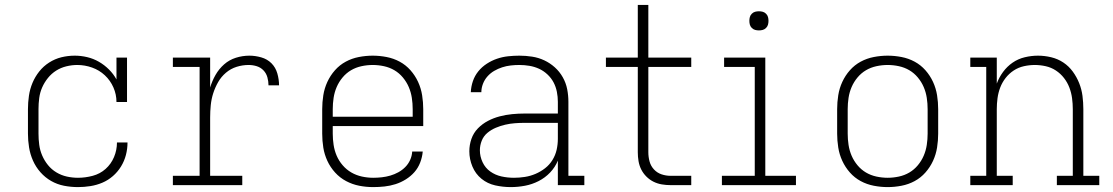

<svg xmlns="http://www.w3.org/2000/svg" viewBox="-20 -755 4540 783"><path d="M298 8Q269 8 241 2.5Q213 -3 188.5 -17Q164 -31 145 -52.5Q126 -74 114.5 -100Q103 -126 98.5 -154Q94 -182 94 -210V-310Q94 -337 98 -364.5Q102 -392 112.5 -417Q123 -442 140 -463.5Q157 -485 180.5 -500Q204 -515 230.5 -521.5Q257 -528 285 -528Q310 -528 335.5 -522Q361 -516 383.5 -503Q406 -490 424.5 -471.5Q443 -453 455 -431V-520H498V-339H455Q455 -370 442.5 -398.5Q430 -427 407.5 -448Q385 -469 355.5 -479.5Q326 -490 295 -490Q273 -490 250.5 -484.5Q228 -479 209 -467Q190 -455 175.5 -437Q161 -419 152 -398.5Q143 -378 140 -355.5Q137 -333 137 -310V-210Q137 -187 140 -164.5Q143 -142 152 -121Q161 -100 175.5 -82Q190 -64 210 -52Q230 -40 252.5 -35Q275 -30 298 -30Q328 -30 358 -38Q388 -46 410.5 -66Q433 -86 445 -114.5Q457 -143 457 -174H500Q500 -148 493.5 -123Q487 -98 473.5 -76Q460 -54 440.5 -37Q421 -20 397.5 -10Q374 0 348.5 4Q323 8 298 8Z M685 0V-38H794V-482H685V-520H837V-398Q845 -425 859 -449.5Q873 -474 894 -492.5Q915 -511 942 -519.5Q969 -528 997 -528Q1021 -528 1045.5 -521Q1070 -514 1087 -497Q1104 -480 1111 -455.5Q1118 -431 1118 -407H1075Q1075 -423 1070.5 -439.5Q1066 -456 1054.5 -468Q1043 -480 1027 -485Q1011 -490 994 -490Q969 -490 945 -482.5Q921 -475 901.5 -458.5Q882 -442 869.5 -420Q857 -398 849.5 -374.5Q842 -351 839.5 -326Q837 -301 837 -276V-38H968V0Z M1502 8Q1473 8 1445 2.5Q1417 -3 1391.5 -16.5Q1366 -30 1346.5 -51.5Q1327 -73 1315 -99Q1303 -125 1298.5 -153Q1294 -181 1294 -210V-310Q1294 -338 1298.5 -366.5Q1303 -395 1315 -421Q1327 -447 1346 -468.5Q1365 -490 1390 -503.5Q1415 -517 1443.5 -522.5Q1472 -528 1500 -528Q1528 -528 1556.5 -522.5Q1585 -517 1610 -503.5Q1635 -490 1654 -468.5Q1673 -447 1685 -421Q1697 -395 1701.5 -366.5Q1706 -338 1706 -310V-241H1337V-210Q1337 -187 1340.5 -164Q1344 -141 1353 -120Q1362 -99 1377.5 -81Q1393 -63 1413 -51.5Q1433 -40 1456 -35Q1479 -30 1502 -30Q1519 -30 1537 -32Q1555 -34 1572 -39Q1589 -44 1604.5 -52.5Q1620 -61 1632.5 -73.5Q1645 -86 1652.5 -102.5Q1660 -119 1661 -137H1704Q1702 -114 1693.5 -92Q1685 -70 1670 -53Q1655 -36 1635 -23.5Q1615 -11 1593 -4Q1571 3 1548 5.5Q1525 8 1502 8ZM1337 -279H1663V-310Q1663 -333 1659.5 -356Q1656 -379 1647 -400Q1638 -421 1623 -439Q1608 -457 1588.5 -468.5Q1569 -480 1546 -485Q1523 -490 1500 -490Q1477 -490 1454 -485Q1431 -480 1411.5 -468.5Q1392 -457 1377 -439Q1362 -421 1353 -400Q1344 -379 1340.5 -356Q1337 -333 1337 -310Z M2063 8Q2031 8 1999.5 1Q1968 -6 1943.5 -26Q1919 -46 1906.5 -76Q1894 -106 1894 -138Q1894 -164 1902.5 -188.5Q1911 -213 1929 -231.5Q1947 -250 1970 -262Q1993 -274 2018 -280.5Q2043 -287 2068.5 -289.5Q2094 -292 2120 -292H2255V-340Q2255 -360 2251 -380.5Q2247 -401 2237.5 -419Q2228 -437 2212.5 -451.5Q2197 -466 2178.5 -474.5Q2160 -483 2139.5 -486.5Q2119 -490 2098 -490Q2080 -490 2062.5 -488Q2045 -486 2028 -480.5Q2011 -475 1995.5 -466Q1980 -457 1968 -443.5Q1956 -430 1949.5 -413Q1943 -396 1943 -379H1900Q1901 -402 1908.5 -424Q1916 -446 1930.5 -464Q1945 -482 1965 -495Q1985 -508 2007 -515.5Q2029 -523 2052 -525.5Q2075 -528 2098 -528Q2124 -528 2150 -524Q2176 -520 2199.5 -509Q2223 -498 2242.5 -480.5Q2262 -463 2275 -440Q2288 -417 2293 -391.5Q2298 -366 2298 -340V-38H2363V0H2255V-100Q2244 -73 2223.5 -51.5Q2203 -30 2176.5 -16.5Q2150 -3 2121 2.5Q2092 8 2063 8ZM2076 -30Q2098 -30 2120.5 -33.5Q2143 -37 2164 -46Q2185 -55 2203 -69Q2221 -83 2233 -102.5Q2245 -122 2250 -144Q2255 -166 2255 -189V-254H2120Q2100 -254 2080 -252.5Q2060 -251 2040.5 -246.5Q2021 -242 2002 -234Q1983 -226 1967.5 -213Q1952 -200 1944.5 -181Q1937 -162 1937 -142Q1937 -117 1948 -93.5Q1959 -70 1979.5 -55.5Q2000 -41 2025 -35.5Q2050 -30 2076 -30Z M2715 0Q2697 0 2679 -3Q2661 -6 2645 -14Q2629 -22 2616 -35Q2603 -48 2595 -64Q2587 -80 2584 -98Q2581 -116 2581 -134V-482H2451V-520H2581V-735H2624V-520H2799V-482H2624V-134Q2624 -115 2629 -96.5Q2634 -78 2647 -64Q2660 -50 2678 -44Q2696 -38 2715 -38H2799V0Z M2924 0V-38H3058V-482H2933V-520H3101V-38H3226V0ZM3075 -631Q3067 -631 3059.5 -633Q3052 -635 3046 -641Q3040 -647 3038 -654.5Q3036 -662 3036 -670Q3036 -678 3038 -685.5Q3040 -693 3046 -699Q3052 -705 3059.5 -707Q3067 -709 3075 -709Q3083 -709 3090.5 -707Q3098 -705 3104 -699Q3110 -693 3112 -685.5Q3114 -678 3114 -670Q3114 -662 3112 -654.5Q3110 -647 3104 -641Q3098 -635 3090.5 -633Q3083 -631 3075 -631Z M3600 8Q3572 8 3543.5 2.5Q3515 -3 3490 -16.5Q3465 -30 3446 -51.5Q3427 -73 3415 -99Q3403 -125 3398.5 -153.5Q3394 -182 3394 -210V-310Q3394 -338 3398.5 -366.5Q3403 -395 3415 -421Q3427 -447 3446 -468.5Q3465 -490 3490 -503.5Q3515 -517 3543.5 -522.5Q3572 -528 3600 -528Q3628 -528 3656.5 -522.5Q3685 -517 3710 -503.5Q3735 -490 3754 -468.5Q3773 -447 3785 -421Q3797 -395 3801.5 -366.5Q3806 -338 3806 -310V-210Q3806 -182 3801.5 -153.5Q3797 -125 3785 -99Q3773 -73 3754 -51.5Q3735 -30 3710 -16.5Q3685 -3 3656.5 2.5Q3628 8 3600 8ZM3600 -30Q3623 -30 3646 -35Q3669 -40 3688.5 -51.5Q3708 -63 3723 -81Q3738 -99 3747 -120Q3756 -141 3759.5 -164Q3763 -187 3763 -210V-310Q3763 -333 3759.5 -356Q3756 -379 3747 -400Q3738 -421 3723 -439Q3708 -457 3688.5 -468.5Q3669 -480 3646 -485Q3623 -490 3600 -490Q3577 -490 3554 -485Q3531 -480 3511.5 -468.5Q3492 -457 3477 -439Q3462 -421 3453 -400Q3444 -379 3440.5 -356Q3437 -333 3437 -310V-210Q3437 -187 3440.5 -164Q3444 -141 3453 -120Q3462 -99 3477 -81Q3492 -63 3511.5 -51.5Q3531 -40 3554 -35Q3577 -30 3600 -30Z M3937 0V-38H4002V-482H3937V-520H4045V-414Q4054 -439 4070.5 -461.5Q4087 -484 4109.5 -499.5Q4132 -515 4159 -521.5Q4186 -528 4213 -528Q4240 -528 4267 -521.5Q4294 -515 4316.5 -500Q4339 -485 4355 -463Q4371 -441 4381 -416Q4391 -391 4394.5 -364Q4398 -337 4398 -310V-38H4463V0H4290V-38H4355V-310Q4355 -332 4352 -354.5Q4349 -377 4341 -398Q4333 -419 4319 -437Q4305 -455 4286 -467.5Q4267 -480 4244.5 -485Q4222 -490 4200 -490Q4178 -490 4155.5 -485Q4133 -480 4114 -467.5Q4095 -455 4081 -437Q4067 -419 4059 -398Q4051 -377 4048 -354.5Q4045 -332 4045 -310V-38H4110V0Z"/></svg>

Font: Iosevka Etoile Extralight
Style: Regular
Weight: 200
Designer: Belleve Invis
Foundry: Belleve Invis
Version: Version 22.1.2; ttfautohint (v1.8.4)